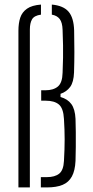

<svg xmlns="http://www.w3.org/2000/svg" viewBox="-20 -819 405 839"><path d="M60.5 0V-684.5Q60.5 -717.5 68.5 -741.8Q76.5 -766 98 -781Q119.5 -796 159 -799V-755Q129.5 -751 120 -734.5Q110.5 -718 110.5 -690V0ZM158.5 0V-45H185Q219.5 -45 238.5 -60Q257.5 -75 259.5 -116Q262.5 -167.5 262.5 -209.8Q262.5 -252 259.5 -299Q257 -346 237.2 -362.5Q217.5 -379 179.5 -379H160V-424.5H178Q213.5 -424.5 233 -441Q252.5 -457.5 253.5 -501Q255 -539.5 255.5 -566.5Q256 -593.5 255.5 -621Q255 -648.5 253.5 -688.5Q252.5 -720.5 241 -735.8Q229.5 -751 206.5 -755V-799Q257 -794.5 279.8 -767.8Q302.5 -741 304 -685Q305 -635 305 -592Q305 -549 303.5 -502.5Q302 -460 286.5 -439Q271 -418 244.5 -409V-395Q275.5 -386.5 291.8 -364.2Q308 -342 310 -299.5Q311 -274 311.2 -242Q311.5 -210 311.2 -177Q311 -144 310 -116Q308 -73.5 294.2 -48Q280.5 -22.5 253.5 -11.2Q226.5 0 185 0Z"/></svg>

Font: Big Shoulders Stencil Text ExtraLight
Style: Regular
Weight: 250
Version: Version 2.001